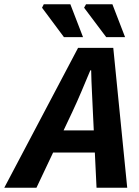

<svg xmlns="http://www.w3.org/2000/svg" viewBox="-82 -875 650 895"><path d="M-62 0 282 -652H446L511 0H368L351 -353Q349 -402 346.5 -449Q344 -496 343 -547H339Q318 -497 298 -449.5Q278 -402 255 -353L88 0ZM109 -164 134 -267H432L408 -164ZM216 -702 114 -839 122 -855H246L305 -702ZM413 -702 310 -839 319 -855H442L501 -702Z"/></svg>

Font: Source Sans 3 ExtraLight
Style: Bold Italic
Weight: 700
Italic angle: -11°
Version: Version 3.052;hotconv 1.1.0;makeotfexe 2.6.0